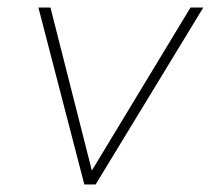

<svg xmlns="http://www.w3.org/2000/svg" viewBox="-20 -490 562 510"><path d="M204 0 82 -470H114L224 -37L486 -470H520L234 0Z"/></svg>

Font: Gantari Thin
Style: Italic
Weight: 100
Italic angle: -10°
Designer: Anugrah Pasau
Foundry: Lafontype
Version: Version 1.000; ttfautohint (v1.8.4.7-5d5b)